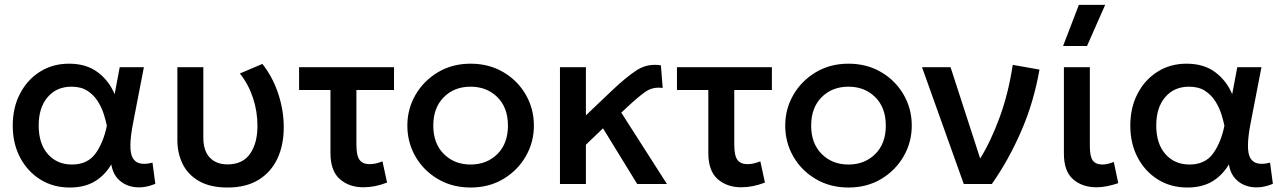

<svg xmlns="http://www.w3.org/2000/svg" viewBox="-20 -780 5450 814"><path d="M275.5 15Q205.5 15 151 -19Q96.5 -53 65.2 -112.2Q34 -171.5 34 -247.5Q34 -324 65 -383.2Q96 -442.5 149.8 -476.2Q203.5 -510 272.5 -510Q346 -510 394.2 -473.8Q442.5 -437.5 466 -380.5L487.5 -495H590L544.5 -260Q522 -146 542.8 -110Q563.5 -74 626.5 -90.5L638.5 -0.5Q593 18 553 13.5Q513 9 485.8 -16Q458.5 -41 452 -83Q423.5 -35.5 380.5 -10.2Q337.5 15 275.5 15ZM285 -82.5Q351 -82.5 384.8 -129Q418.5 -175.5 433 -247Q429 -267.5 420.2 -295.5Q411.5 -323.5 394.8 -350.2Q378 -377 351 -394.8Q324 -412.5 283 -412.5Q220 -412.5 182 -368.2Q144 -324 144 -248Q144 -170.5 183 -126.5Q222 -82.5 285 -82.5Z M945.5 15Q871.5 15 824.2 -12Q777 -39 754.5 -84.5Q732 -130 732 -186V-495H842V-197.5Q842 -140.5 869.5 -111.8Q897 -83 945.5 -83Q1009.5 -83.5 1040.5 -128.5Q1071.5 -173.5 1071.5 -246.5Q1071.5 -308 1052.5 -365.2Q1033.5 -422.5 997 -468.5L1092.5 -509Q1136.5 -453 1159.8 -382.2Q1183 -311.5 1183 -241Q1183 -164.5 1155.8 -107Q1128.5 -49.5 1075.5 -17.2Q1022.5 15 945.5 15Z M1520.5 14Q1460 14 1420.5 -20.8Q1381 -55.5 1381 -132V-398.5H1248V-495H1650.5V-398.5H1491V-167Q1491 -120 1504.5 -102Q1518 -84 1547 -84Q1572 -84 1601.5 -96L1621 -6Q1569.5 14 1520.5 14Z M1975 15Q1897.5 15 1836.8 -20.8Q1776 -56.5 1741.5 -116.2Q1707 -176 1707 -247.5Q1707 -318 1741.5 -377.8Q1776 -437.5 1836.8 -473.8Q1897.5 -510 1975 -510Q2053 -510 2113.8 -474.2Q2174.5 -438.5 2209 -378.8Q2243.5 -319 2243.5 -247.5Q2243.5 -177 2209 -117.2Q2174.5 -57.5 2114 -21.2Q2053.5 15 1975 15ZM1975 -82.5Q2044 -82.5 2088.8 -127Q2133.5 -171.5 2133.5 -247.5Q2133.5 -323.5 2088.8 -368Q2044 -412.5 1975 -412.5Q1906 -412.5 1861.5 -368Q1817 -323.5 1817 -247.5Q1817 -171.5 1861.8 -127Q1906.5 -82.5 1975 -82.5Z M2354 0V-495H2464V-291L2577 -398.5Q2635 -453.5 2680.2 -482.8Q2725.5 -512 2782 -503L2789.5 -407Q2748 -413 2716.5 -391Q2685 -369 2643 -329.5L2614 -302.5L2807.5 0H2681.5L2536.5 -236L2464 -166.5V0Z M3122.5 14Q3062 14 3022.5 -20.8Q2983 -55.5 2983 -132V-398.5H2850V-495H3252.5V-398.5H3093V-167Q3093 -120 3106.5 -102Q3120 -84 3149 -84Q3174 -84 3203.5 -96L3223 -6Q3171.5 14 3122.5 14Z M3577 15Q3499.5 15 3438.8 -20.8Q3378 -56.5 3343.5 -116.2Q3309 -176 3309 -247.5Q3309 -318 3343.5 -377.8Q3378 -437.5 3438.8 -473.8Q3499.5 -510 3577 -510Q3655 -510 3715.8 -474.2Q3776.5 -438.5 3811 -378.8Q3845.5 -319 3845.5 -247.5Q3845.5 -177 3811 -117.2Q3776.5 -57.5 3716 -21.2Q3655.5 15 3577 15ZM3577 -82.5Q3646 -82.5 3690.8 -127Q3735.5 -171.5 3735.5 -247.5Q3735.5 -323.5 3690.8 -368Q3646 -412.5 3577 -412.5Q3508 -412.5 3463.5 -368Q3419 -323.5 3419 -247.5Q3419 -171.5 3463.8 -127Q3508.5 -82.5 3577 -82.5Z M4066 0 3889 -495H4010L4135.5 -108Q4181.5 -182 4218.8 -284.5Q4256 -387 4273.5 -505L4387 -485Q4362.5 -345.5 4309.2 -223.2Q4256 -101 4185 0Z M4629.5 14Q4568 14 4529.2 -20.2Q4490.5 -54.5 4490.5 -128.5V-495H4600.5V-160Q4600.5 -116.5 4613 -99.5Q4625.5 -82.5 4654.5 -82.5Q4674 -82.5 4702 -93.5L4721 -3.5Q4697.5 4.5 4674.2 9.2Q4651 14 4629.5 14ZM4487 -585 4554 -759.5H4665.5L4588.5 -585Z M5013.5 15Q4943.5 15 4889 -19Q4834.5 -53 4803.2 -112.2Q4772 -171.5 4772 -247.5Q4772 -324 4803 -383.2Q4834 -442.5 4887.8 -476.2Q4941.5 -510 5010.5 -510Q5084 -510 5132.2 -473.8Q5180.5 -437.5 5204 -380.5L5225.5 -495H5328L5282.5 -260Q5260 -146 5280.8 -110Q5301.5 -74 5364.5 -90.5L5376.5 -0.5Q5331 18 5291 13.5Q5251 9 5223.8 -16Q5196.5 -41 5190 -83Q5161.5 -35.5 5118.5 -10.2Q5075.5 15 5013.5 15ZM5023 -82.5Q5089 -82.5 5122.8 -129Q5156.5 -175.5 5171 -247Q5167 -267.5 5158.2 -295.5Q5149.5 -323.5 5132.8 -350.2Q5116 -377 5089 -394.8Q5062 -412.5 5021 -412.5Q4958 -412.5 4920 -368.2Q4882 -324 4882 -248Q4882 -170.5 4921 -126.5Q4960 -82.5 5023 -82.5Z"/></svg>

Font: Geologica
Style: Regular
Weight: 400
Designer: Sindre Bremnes, Frode Helland
Foundry: Monokrom Skriftforlag AS
Version: Version 1.010; ttfautohint (v1.8.4.7-5d5b);gftools[0.9.28]